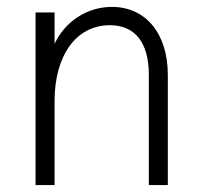

<svg xmlns="http://www.w3.org/2000/svg" viewBox="-20 -536 583 556"><path d="M411 -319V0H466V-319C466 -439 402 -516 304 -516C231 -516 168 -473 138 -409V-500H83V0H138V-243C138 -376 201 -463 298 -463C371 -463 411 -413 411 -319Z"/></svg>

Font: Uncut Sans Light
Style: Regular
Weight: 300
Designer: Kasper Nordkvist
Foundry: UNCUT.wtf
Version: Version 1.304;Glyphs 3.2 (3246)